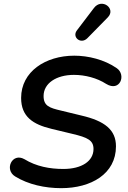

<svg xmlns="http://www.w3.org/2000/svg" viewBox="-20 -970 667 1000"><path d="M299 10C454 10 584 -64 584 -208C584 -294 525 -340 405 -368L298 -394C238 -408 207 -418 207 -470C207 -536 273 -580 365 -580C423 -580 485 -564 533 -533C605 -489 639 -580 588 -615C523 -660 439 -680 367 -680C217 -680 90 -597 90 -460C90 -362 152 -322 248 -299L356 -273C437 -254 467 -239 467 -194C467 -131 406 -90 310 -90C239 -90 169 -103 107 -141C43 -177 1 -86 59 -51C127 -9 214 10 299 10ZM435 -771 541 -879C587 -925 510 -983 469 -928L380 -811C354 -776 401 -737 435 -771Z"/></svg>

Font: SN Pro Semibold
Style: Italic
Weight: 600
Italic angle: -9°
Designer: Tobias Whetton
Foundry: Supernotes
Version: Version 1.001;Glyphs 3.2 (3249)